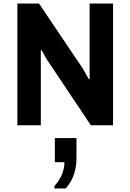

<svg xmlns="http://www.w3.org/2000/svg" viewBox="-20 -706 735 1082"><path d="M78 0V-686H200L445 -322L481 -259L485 -260V-686H617V0H492L240 -377L215 -423L210 -422V0ZM287 356V342Q315 311 329 277Q343 243 343 208H289V72H411V188Q411 234 396 278.5Q381 323 350 356Z"/></svg>

Font: Chivo Medium SemiBold
Style: Regular
Weight: 600
Version: Version 2.002